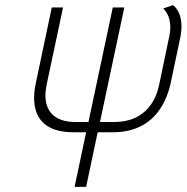

<svg xmlns="http://www.w3.org/2000/svg" viewBox="-20 -729 728 749"><path d="M162 -399 226 -700H182L120 -406Q107 -346 118.5 -302.5Q130 -259 167 -236Q204 -213 267 -213H316L271 0H316L361 -213H418Q482 -213 528 -236Q574 -259 603.5 -302.5Q633 -346 646 -406L680 -567Q690 -610 687.5 -638Q685 -666 676 -683Q667 -700 655 -709L617 -696Q618 -694 624 -687.5Q630 -681 636 -667.5Q642 -654 644 -631.5Q646 -609 638 -576L601 -399Q591 -351 567 -318.5Q543 -286 507.5 -269.5Q472 -253 426 -253H370L465 -700H420L325 -253H275Q231 -253 202.5 -269Q174 -285 163 -317.5Q152 -350 162 -399Z"/></svg>

Font: Advent Pro Light
Style: Italic
Weight: 300
Italic angle: -12°
Version: Version 3.000